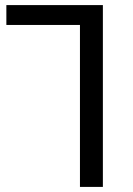

<svg xmlns="http://www.w3.org/2000/svg" viewBox="-20 -734 522 754"><path d="M294 0V-636H5V-714H384V0Z"/></svg>

Font: Noto Sans Georgian
Style: Regular
Weight: 400
Designer: Monotype Design Team, Akaki Razmadze
Foundry: Google LLC
Version: Version 2.002